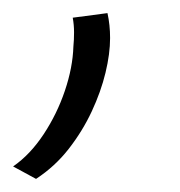

<svg xmlns="http://www.w3.org/2000/svg" viewBox="-91 -74 275 293"><path d="M20 -47 73 -54Q75 -45 76 -35.5Q77 -26 77 -16Q77 8 70 37Q63 66 49 96Q35 126 14 153Q-7 180 -36 199L-71 180Q-45 162 -24.5 131Q-4 100 8 64.5Q20 29 21 -3Q22 -13 22 -24.5Q22 -36 20 -47Z"/></svg>

Font: Georama ExtraCondensed Thin Light
Style: Italic
Weight: 300
Italic angle: -9°
Version: Version 1.001